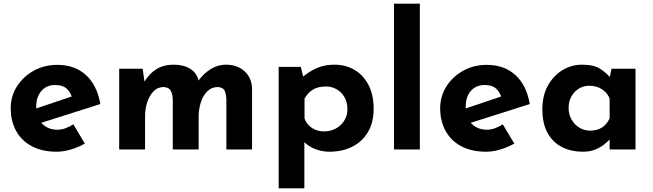

<svg xmlns="http://www.w3.org/2000/svg" viewBox="-20 -809 3531 1039"><path d="M287 12Q207 12 151.5 -18Q96 -48 67 -101Q38 -154 38 -223Q38 -289 72 -342Q106 -395 163 -426.5Q220 -458 290 -458Q384 -458 444.5 -403.5Q505 -349 523 -246L183 -138L152 -214L398 -297L369 -284Q361 -310 340.5 -329.5Q320 -349 279 -349Q232 -349 204 -317Q176 -285 176 -231Q176 -170 209 -138.5Q242 -107 290 -107Q313 -107 334.5 -115Q356 -123 377 -136L439 -32Q404 -12 363.5 0Q323 12 287 12Z M752 -437 763 -360 761 -366Q787 -410 826 -434.5Q865 -459 920 -459Q973 -459 1009 -437Q1045 -415 1056 -369L1051 -368Q1079 -409 1118.5 -434Q1158 -459 1201 -459Q1266 -459 1304.5 -422.5Q1343 -386 1344 -328V0H1205V-270Q1204 -299 1196 -317.5Q1188 -336 1159 -338Q1125 -338 1101.5 -314.5Q1078 -291 1066.5 -254.5Q1055 -218 1055 -179V0H915V-270Q914 -299 904.5 -317.5Q895 -336 866 -338Q833 -338 810.5 -314.5Q788 -291 776.5 -255Q765 -219 765 -181V0H625V-437Z M1762 12Q1723 12 1685.5 -2.5Q1648 -17 1623 -44L1627 -85V210H1488V-447H1608L1628 -362L1617 -392Q1651 -421 1693 -440Q1735 -459 1790 -459Q1851 -459 1899 -430.5Q1947 -402 1974.5 -348.5Q2002 -295 2002 -220Q2002 -146 1971 -94Q1940 -42 1886 -15Q1832 12 1762 12ZM1734 -98Q1768 -98 1796.5 -113Q1825 -128 1842.5 -155.5Q1860 -183 1860 -218Q1860 -255 1844.5 -282.5Q1829 -310 1802.5 -325.5Q1776 -341 1744 -341Q1702 -341 1674 -324.5Q1646 -308 1628 -275V-168Q1639 -136 1667.5 -117Q1696 -98 1734 -98Z M2112 -789H2252V0H2112Z M2611 12Q2531 12 2475.5 -18Q2420 -48 2391 -101Q2362 -154 2362 -223Q2362 -289 2396 -342Q2430 -395 2487 -426.5Q2544 -458 2614 -458Q2708 -458 2768.5 -403.5Q2829 -349 2847 -246L2507 -138L2476 -214L2722 -297L2693 -284Q2685 -310 2664.5 -329.5Q2644 -349 2603 -349Q2556 -349 2528 -317Q2500 -285 2500 -231Q2500 -170 2533 -138.5Q2566 -107 2614 -107Q2637 -107 2658.5 -115Q2680 -123 2701 -136L2763 -32Q2728 -12 2687.5 0Q2647 12 2611 12Z M3133 12Q3072 12 3022.5 -12.5Q2973 -37 2944 -88Q2915 -139 2915 -218Q2915 -292 2945 -346Q2975 -400 3024 -429.5Q3073 -459 3128 -459Q3193 -459 3226.5 -437.5Q3260 -416 3282 -390L3276 -373L3289 -437H3419V0H3279V-95L3290 -65Q3288 -65 3278 -53.5Q3268 -42 3248.5 -26.5Q3229 -11 3200.5 0.5Q3172 12 3133 12ZM3173 -102Q3211 -102 3237 -118.5Q3263 -135 3279 -168V-275Q3267 -307 3237.5 -326Q3208 -345 3168 -345Q3138 -345 3112.5 -329.5Q3087 -314 3072 -287Q3057 -260 3057 -225Q3057 -190 3073 -162Q3089 -134 3115.5 -118Q3142 -102 3173 -102Z"/></svg>

Font: Reem Kufi Fun
Style: Bold
Weight: 700
Designer: Khaled Hosny
Version: Version 1.005